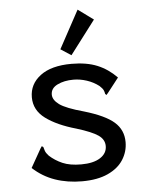

<svg xmlns="http://www.w3.org/2000/svg" viewBox="-51 -731 602 783"><g transform="rotate(-5 250.0 -339.5)"><path d="M254 10Q194 10 143.5 -7.5Q93 -25 53 -62L96 -138L102 -147L108 -143Q110 -135 113 -126.5Q116 -118 127 -106Q150 -85 180 -72Q210 -59 256 -59Q306 -59 334 -77Q362 -95 362 -125Q362 -152 336.5 -169.5Q311 -187 249 -206Q171 -228 125 -262Q79 -296 79 -349Q79 -403 124 -437Q169 -471 252 -471Q314 -471 357.5 -453Q401 -435 436 -399L390 -340L383 -332L378 -337Q377 -345 373.5 -352.5Q370 -360 358 -371Q336 -388 308.5 -397Q281 -406 254 -406Q216 -406 188.5 -392.5Q161 -379 161 -353Q161 -331 187 -312Q213 -293 286 -273Q371 -248 407.5 -216Q444 -184 444 -134Q444 -95 423 -62Q402 -29 359.5 -9.5Q317 10 254 10ZM255 -506 212 -534 296 -689 359 -643Z"/></g></svg>

Font: Inconsolata Medium
Style: Regular
Weight: 500
Monospace: yes
Designer: Raph Levien, Cyreal, Brenton Simpson
Foundry: Raph Levien, Cyreal, Google
Version: Version 3.001; ttfautohint (v1.8.2.53-6de2)